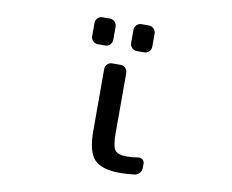

<svg xmlns="http://www.w3.org/2000/svg" viewBox="-81 -868 1162 961"><g transform="rotate(10 500.0 -388.0)"><path d="M364.3 -627Q350.6 -627 340.3 -637.2Q330.1 -647.5 330.1 -662.1V-728.5Q330.1 -743.2 340.3 -753.4Q350.6 -763.7 364.3 -763.7H403.3Q417 -763.7 427.2 -753.4Q437.5 -743.2 437.5 -728.5V-662.1Q437.5 -647.5 427.2 -637.2Q417 -627 403.3 -627ZM563.5 -627Q548.8 -627 538.6 -637.2Q528.3 -647.5 528.3 -662.1V-728.5Q528.3 -743.2 538.6 -753.4Q548.8 -763.7 563.5 -763.7H600.6Q615.2 -763.7 625.5 -753.4Q635.7 -743.2 635.7 -728.5V-662.1Q635.7 -647.5 625.5 -637.2Q615.2 -627 600.6 -627ZM530.3 -203.1Q530.3 -136.7 545.4 -117.7Q560.5 -98.6 605.5 -98.6Q632.8 -98.6 661.1 -103.5Q673.8 -106.4 684.1 -98.6Q694.3 -90.8 694.3 -78.1V-56.6Q694.3 -42 684.6 -30.3Q674.8 -18.6 660.2 -16.6Q624 -11.7 585.9 -11.7Q492.2 -11.7 455.1 -51.3Q418 -90.8 418 -194.3V-509.8Q418 -524.4 428.2 -534.7Q438.5 -544.9 452.1 -544.9H495.1Q509.8 -544.9 520 -534.7Q530.3 -524.4 530.3 -509.8Z"/></g></svg>

Font: Gen Jyuu Gothic L Monospace Medium
Style: Regular
Weight: 500
Designer: [Source Han Sans]
Ryoko NISHIZUKA  (kana & ideographs); Paul D. Hunt (Latin, Greek & Cyrillic); Wenlong ZHANG  (bopomofo
Version: Version 1.002.20150607